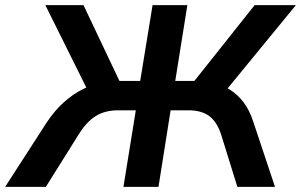

<svg xmlns="http://www.w3.org/2000/svg" viewBox="-46 -725 1168 745"><path d="M-26 0 136 -251Q166 -296 201.5 -328Q237 -360 276.5 -379.5Q316 -399 361 -405L298 -367L130 -705H278L426 -393L408 -411H498L546 -705H681L634 -411H724L694 -393L942 -705H1102L825 -367L768 -405Q810 -399 843 -379Q876 -359 899.5 -327.5Q923 -296 937 -252L1021 0H875L812 -203Q796 -252 766 -274.5Q736 -297 685 -297H616L569 0H433L481 -297H412Q362 -297 326 -275Q290 -253 259 -203L132 0Z"/></svg>

Font: Nunito Sans 7pt
Style: Bold Italic
Weight: 700
Italic angle: -9°
Version: Version 3.101;gftools[0.9.27]